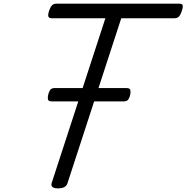

<svg xmlns="http://www.w3.org/2000/svg" viewBox="-20 -1018 1023 1053"><path d="M298 15Q256 15 263 -13L558 -918H264Q249 -918 245.5 -927Q242 -936 249 -958Q257 -981 266 -989.5Q275 -998 290 -998H963Q978 -998 981.5 -989.5Q985 -981 977 -958Q970 -936 961 -927Q952 -918 937 -918H645L350 -13Q346 1 333 8Q320 15 298 15ZM263 -462Q245 -462 243 -473Q241 -484 244 -497Q247 -511 254 -523Q261 -535 280 -535H674Q693 -535 695 -523Q697 -511 694 -497Q691 -484 684 -473Q677 -462 659 -462Z"/></svg>

Font: Playwrite NZ
Style: Regular
Weight: 400
Designer: Veronika Burian, José Scaglione
Foundry: TypeTogether
Version: Version 1.002